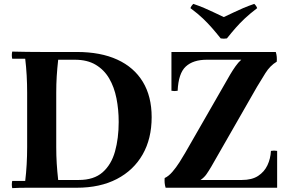

<svg xmlns="http://www.w3.org/2000/svg" viewBox="-20 -968 1496 990"><path d="M195 -700H376Q499 -700 585 -660.5Q671 -621 716.5 -546Q762 -471 762 -364Q762 -253 715.5 -171.5Q669 -90 582.5 -45Q496 0 376 0H195Q161 0 119.5 0Q78 0 43 2Q39 -17 43 -35H110Q115 -76 117.5 -120.5Q120 -165 120 -210V-490Q120 -535 117.5 -579.5Q115 -624 110 -665H43Q39 -684 43 -702Q78 -701 119.5 -700.5Q161 -700 195 -700ZM280 -40H386Q464 -40 509 -79.5Q554 -119 573 -187Q592 -255 592 -339Q592 -403 580.5 -461Q569 -519 543 -563.5Q517 -608 473.5 -634Q430 -660 366 -660H280Q275 -615 272.5 -575Q270 -535 270 -490V-210Q270 -165 272.5 -125Q275 -85 280 -40ZM864 -700H1402Q1406 -687 1407 -675Q1408 -663 1407 -650L1224 -660H1046Q976 -660 938 -625Q900 -590 896 -500Q880 -497 864 -500ZM1409 0H834Q830 -13 829 -25Q828 -37 829 -50L1014 -40H1227Q1279 -40 1311 -61Q1343 -82 1359 -116Q1375 -150 1377 -190Q1393 -193 1409 -190ZM1224 -660 1407 -650Q1373 -630 1348.5 -591Q1324 -552 1305 -520L1069 -108Q1056 -86 1044.5 -69.5Q1033 -53 1014 -40L829 -50Q849 -59 868.5 -81.5Q888 -104 905.5 -131.5Q923 -159 935 -180L1167 -584Q1180 -606 1194.5 -626.5Q1209 -647 1224 -660ZM1291 -948Q1302 -938 1306 -926Q1268 -897 1242 -872.5Q1216 -848 1195 -824Q1174 -800 1150 -770Q1134 -767 1118 -770Q1094 -800 1073 -824Q1052 -848 1026.5 -872.5Q1001 -897 962 -926Q966 -938 977 -948Q1009 -937 1033.5 -926.5Q1058 -916 1081 -905Q1104 -894 1134 -880Q1164 -894 1187 -905Q1210 -916 1234.5 -926.5Q1259 -937 1291 -948Z"/></svg>

Font: Poltawski Nowy
Style: Bold
Weight: 700
Designer: Adam Pótawski, Mateusz Machalski, Borys Kosmynka, Ania Wieluska
Foundry: Capitalics.wtf
Version: Version 1.001;gftools[0.9.25]